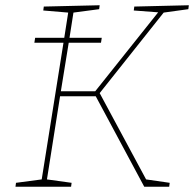

<svg xmlns="http://www.w3.org/2000/svg" viewBox="-20 -712 740 732"><path d="M698 -677 604 -664 360 -357 537 -28 627 -15 625 0H530L345 -345H209L159 -28L253 -15L251 0H39L41 -15L139 -28L222 -549H111L114 -568H225L240 -664L145 -672L147 -687L360 -692L358 -677L260 -664L245 -568H368L365 -549H242L212 -364H343L583 -665L490 -672L492 -687L700 -692Z"/></svg>

Font: Bitter Pro Thin
Style: Italic
Weight: 250
Italic angle: -9°
Designer: Sol Matas, and Bitter project Authors
Foundry: Sol Matas
Version: Version 1.010